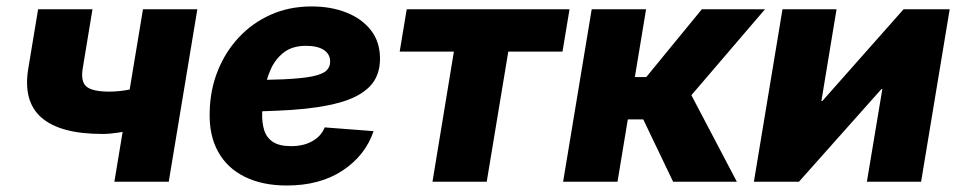

<svg xmlns="http://www.w3.org/2000/svg" viewBox="-20 -568 2998 600"><path d="M300.3 -149.4Q168.5 -149.4 109.9 -200.2Q51.3 -251 68.4 -354L99.1 -539.1H269L238.8 -356Q231.4 -313.5 250 -297.6Q268.6 -281.7 321.8 -281.7Q354.5 -281.7 389.6 -289.1Q424.8 -296.4 468.3 -310.1L446.8 -177.7Q432.1 -171.4 406 -164.8Q379.9 -158.2 351.3 -153.8Q322.8 -149.4 300.3 -149.4ZM337.4 0 426.8 -539.1H596.7L507.3 0Z M876.5 11.7Q800.3 11.7 745.1 -15.4Q689.9 -42.5 661.4 -94.2Q632.8 -146 635.3 -219.2Q636.7 -287.1 660.4 -346.4Q684.1 -405.8 726.1 -450.9Q768.1 -496.1 825.9 -522Q883.8 -547.9 954.1 -547.9Q1014.2 -547.9 1062.5 -528.8Q1110.8 -509.8 1139.2 -473.4Q1167.5 -437 1167.5 -384.8Q1167.5 -330.6 1135.3 -297.6Q1103 -264.6 1041.5 -247.6Q980 -230.5 892.1 -224.6Q804.2 -218.8 693.4 -218.8L709.5 -317.4Q804.7 -317.4 864.3 -320.1Q923.8 -322.8 955.8 -329.3Q987.8 -335.9 999.8 -347.2Q1011.7 -358.4 1011.7 -375.5Q1011.7 -398.9 991.9 -411.9Q972.2 -424.8 936.5 -424.8Q892.6 -424.8 865.5 -403.1Q838.4 -381.3 824.5 -347.9Q810.5 -314.5 805.2 -278.8Q799.8 -243.2 799.3 -215.3Q798.3 -185.5 805.4 -161.9Q812.5 -138.2 832.5 -124.8Q852.5 -111.3 889.6 -111.3Q928.7 -111.3 956.3 -127Q983.9 -142.6 994.6 -169.9L1147.5 -158.2Q1121.6 -82 1050.8 -35.2Q980 11.7 876.5 11.7Z M1331.5 0 1398.4 -406.7H1229L1251 -539.1H1759.8L1737.8 -406.7H1568.4L1501 0Z M1739.7 0 1829.1 -539.1H1999L1963.9 -327.1H1999.5L2173.3 -539.1H2370.6L2140.6 -270.5L2282.7 0H2083.5L1990.2 -194.8H1941.9L1909.7 0Z M2858.4 0H2689L2737.3 -289.6H2734.4L2476.6 0H2335.9L2425.3 -539.1H2594.2L2546.9 -252.4H2549.8L2803.7 -539.1H2947.8Z"/></svg>

Font: Inter 18pt ExtraBold
Style: Italic
Weight: 800
Italic angle: -9.3988°
Designer: Rasmus Andersson
Foundry: rsms
Version: Version 4.001;git-66647c0bb